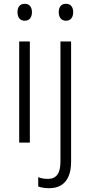

<svg xmlns="http://www.w3.org/2000/svg" viewBox="-20 -750 476 1010"><path d="M137 -532V0H81V-532ZM110 -730Q129 -730 138.5 -718Q148 -706 148 -686Q148 -665 138 -653Q128 -641 110 -641Q92 -641 82 -653Q72 -665 72 -686Q72 -706 81.5 -718Q91 -730 110 -730ZM239 240Q221 240 206.5 237.5Q192 235 181 231V182Q193 187 206 189Q219 191 233 191Q265 191 281.5 169Q298 147 298 100V-532H354V101Q354 148 340 179Q326 210 300.5 225Q275 240 239 240ZM289 -686Q289 -706 298.5 -718Q308 -730 327 -730Q346 -730 355.5 -718Q365 -706 365 -686Q365 -665 355 -653Q345 -641 327 -641Q309 -641 299 -653Q289 -665 289 -686Z"/></svg>

Font: Noto Sans Thai SemiCondensed Light
Style: Regular
Weight: 300
Width: 4
Designer: Monotype Design Team
Foundry: Monotype Imaging Inc.
Version: Version 2.001